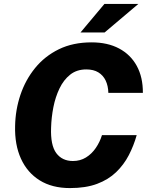

<svg xmlns="http://www.w3.org/2000/svg" viewBox="-20 -949 764 979"><path d="M336.5 10Q245.5 10 182.2 -29.5Q119 -69 86.8 -140Q54.5 -211 57 -306.5Q58.5 -389 84.2 -465.5Q110 -542 159 -602.2Q208 -662.5 280 -697.8Q352 -733 447 -733Q528.5 -733 587.2 -701.8Q646 -670.5 677.5 -612.8Q709 -555 708.5 -475.5H532.5Q531.5 -511.5 518.8 -538.2Q506 -565 481.5 -580Q457 -595 420 -595Q371.5 -595 338 -568.5Q304.5 -542 283.5 -498.2Q262.5 -454.5 252.2 -402.5Q242 -350.5 240.5 -298.5Q237 -208.5 267 -168.2Q297 -128 352 -128Q389 -128 418.2 -146Q447.5 -164 468.2 -194.2Q489 -224.5 500 -260H677Q662 -206.5 636.8 -157.8Q611.5 -109 572 -71Q532.5 -33 475 -11.5Q417.5 10 336.5 10ZM390.5 -783.5 512.5 -929H685.5L513.5 -783.5Z"/></svg>

Font: Public Sans Thin ExtraBold
Style: Italic
Weight: 800
Italic angle: -8°
Version: Version 2.001